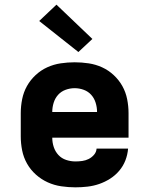

<svg xmlns="http://www.w3.org/2000/svg" viewBox="-20 -795 640 823"><path d="M303 8Q273 8 242.5 3.5Q212 -1 184.5 -13.5Q157 -26 134 -46.5Q111 -67 96 -93.5Q81 -120 75 -150Q69 -180 69 -210V-310Q69 -340 75 -370Q81 -400 95.5 -426Q110 -452 132.5 -473Q155 -494 182.5 -506.5Q210 -519 240 -523.5Q270 -528 300 -528Q330 -528 360 -523.5Q390 -519 417.5 -506.5Q445 -494 467.5 -473Q490 -452 504.5 -426Q519 -400 525 -370Q531 -340 531 -310V-205H204Q204 -184 210.5 -164.5Q217 -145 230.5 -130.5Q244 -116 263.5 -109.5Q283 -103 303 -103Q318 -103 332.5 -105Q347 -107 360 -113.5Q373 -120 383 -131.5Q393 -143 394 -158H529Q527 -132 517.5 -107.5Q508 -83 491 -63Q474 -43 452 -29Q430 -15 405.5 -6.5Q381 2 355 5Q329 8 303 8ZM204 -315H396Q396 -335 390 -354.5Q384 -374 371 -388.5Q358 -403 339 -410Q320 -417 300 -417Q280 -417 261 -410Q242 -403 229 -388.5Q216 -374 210 -354.5Q204 -335 204 -315ZM316 -572 148 -705 222 -775 376 -628Z"/></svg>

Font: Iosevka SS04 Heavy Extended
Style: Regular
Weight: 900
Width: 7
Monospace: yes
Designer: Belleve Invis
Foundry: Belleve Invis
Version: Version 19.0.0; ttfautohint (v1.8.4)